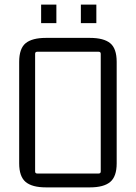

<svg xmlns="http://www.w3.org/2000/svg" viewBox="-20 -805 588 831"><path d="M407 -581H141Q132 -581 132 -572V-63Q132 -54 141 -54H407Q416 -54 416 -63V-572Q416 -581 407 -581ZM63 -98V-537Q63 -595 91 -618Q119 -641 179 -641H369Q429 -641 457 -618Q485 -595 485 -537V-98Q485 -41 457 -17.5Q429 6 369 6H179Q119 6 91 -17.5Q63 -41 63 -98ZM224 -705H158V-785H224ZM397 -705H330V-785H397Z"/></svg>

Font: Gemunu Libre ExtraLight Light
Style: Regular
Weight: 300
Version: Version 1.100